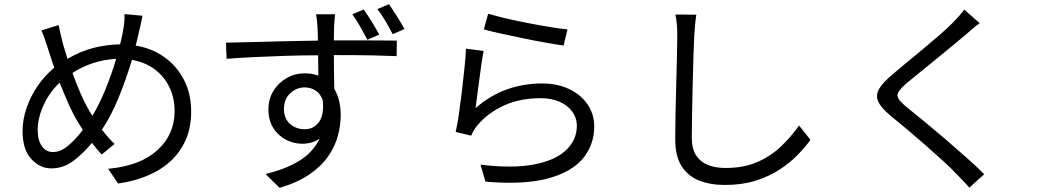

<svg xmlns="http://www.w3.org/2000/svg" viewBox="-20 -847 5040 927"><path d="M406 -321Q410 -313 415.5 -304.5Q421 -296 426 -288Q458 -340 488 -413Q518 -486 541 -563Q427 -557 330 -495Q348 -444 368.5 -397Q389 -350 406 -321ZM236 -113Q273 -113 310 -144.5Q347 -176 380 -220Q374 -229 368 -238.5Q362 -248 356 -258Q335 -292 312.5 -342Q290 -392 268 -448Q219 -402 190.5 -339.5Q162 -277 162 -219Q162 -170 182 -141.5Q202 -113 236 -113ZM581 -779 668 -771Q664 -753 659.5 -730.5Q655 -708 651 -694Q647 -678 643.5 -661Q640 -644 635 -627Q714 -614 774.5 -570.5Q835 -527 869 -460Q903 -393 903 -308Q903 -210 859 -137Q815 -64 735.5 -20Q656 24 550 39L502 -32Q656 -46 739.5 -121.5Q823 -197 823 -311Q823 -375 797.5 -427Q772 -479 726 -513Q680 -547 617 -558Q589 -464 551.5 -373Q514 -282 472 -221Q502 -182 533 -152L471 -101Q459 -114 447 -128Q435 -142 424 -157Q378 -102 331 -68Q284 -34 228 -34Q172 -34 130.5 -80Q89 -126 89 -214Q89 -270 108.5 -326.5Q128 -383 162.5 -433Q197 -483 242 -520Q234 -543 226.5 -566Q219 -589 212 -611Q204 -635 196.5 -657.5Q189 -680 180 -700L263 -726Q267 -706 272.5 -682.5Q278 -659 283 -639Q288 -622 293.5 -603Q299 -584 306 -563Q369 -600 432.5 -616Q496 -632 560 -633Q569 -668 575 -704Q578 -719 580 -740.5Q582 -762 581 -779Z M1933 -707 1876 -682Q1860 -713 1841 -745.5Q1822 -778 1802 -803L1858 -827Q1875 -802 1896 -769Q1917 -736 1933 -707ZM1811 -680 1754 -655Q1738 -685 1719 -718.5Q1700 -752 1681 -778L1736 -801Q1754 -776 1775 -742Q1796 -708 1811 -680ZM1451 -223Q1495 -223 1520.5 -258.5Q1546 -294 1538 -364Q1526 -396 1503 -410.5Q1480 -425 1451 -425Q1412 -425 1381.5 -397Q1351 -369 1351 -321Q1351 -274 1380.5 -248.5Q1410 -223 1451 -223ZM1592 -652H1606Q1666 -652 1724 -652Q1782 -652 1827 -651.5Q1872 -651 1896 -651L1895 -576Q1853 -578 1783.5 -579.5Q1714 -581 1605 -581H1592Q1592 -538 1592.5 -495Q1593 -452 1594 -418Q1625 -365 1625 -292Q1625 -242 1611 -190.5Q1597 -139 1564 -91.5Q1531 -44 1474 -5Q1417 34 1330 60L1262 -7Q1359 -30 1425.5 -71Q1492 -112 1523 -178Q1489 -153 1439 -153Q1398 -153 1360.5 -172.5Q1323 -192 1299.5 -229Q1276 -266 1276 -320Q1276 -369 1300 -408Q1324 -447 1364 -470Q1404 -493 1451 -493Q1486 -493 1517 -482L1516 -580Q1440 -580 1361.5 -577.5Q1283 -575 1209.5 -571.5Q1136 -568 1074 -563L1071 -641Q1126 -642 1202 -644Q1278 -646 1359.5 -648Q1441 -650 1515 -651Q1514 -672 1514 -689Q1514 -706 1513 -716Q1512 -731 1510 -750Q1508 -769 1506 -778H1598Q1597 -772 1596 -759.5Q1595 -747 1594 -734.5Q1593 -722 1593 -716Q1593 -705 1592.5 -688.5Q1592 -672 1592 -652Z M2316 -705 2337 -781Q2369 -771 2419.5 -759Q2470 -747 2527 -736Q2584 -725 2635.5 -716.5Q2687 -708 2720 -705L2701 -627Q2666 -632 2612.5 -641.5Q2559 -651 2501.5 -663Q2444 -675 2394 -686Q2344 -697 2316 -705ZM2315 -601Q2310 -576 2304.5 -539Q2299 -502 2294 -461.5Q2289 -421 2284 -385Q2279 -349 2276 -325Q2347 -387 2427.5 -415.5Q2508 -444 2596 -444Q2672 -444 2729 -416.5Q2786 -389 2817.5 -342Q2849 -295 2849 -237Q2849 -148 2794.5 -82Q2740 -16 2624 15Q2508 46 2324 30L2300 -52Q2456 -33 2559 -53Q2662 -73 2713.5 -122.5Q2765 -172 2765 -239Q2765 -278 2742.5 -308.5Q2720 -339 2681 -356Q2642 -373 2591 -373Q2492 -373 2415 -338.5Q2338 -304 2285 -242Q2274 -229 2267 -216.5Q2260 -204 2255 -192L2180 -210Q2188 -244 2195.5 -295.5Q2203 -347 2210 -405.5Q2217 -464 2222.5 -518.5Q2228 -573 2230 -612Z M3241 -777 3342 -776Q3338 -752 3336 -726.5Q3334 -701 3332 -677Q3330 -635 3328 -574Q3326 -513 3324.5 -443.5Q3323 -374 3321.5 -306Q3320 -238 3320 -183Q3320 -128 3341.5 -96Q3363 -64 3399.5 -50Q3436 -36 3482 -36Q3573 -36 3639.5 -66Q3706 -96 3754 -143Q3802 -190 3838 -241L3893 -172Q3868 -137 3831 -99Q3794 -61 3743.5 -28Q3693 5 3627.5 25.5Q3562 46 3480 46Q3409 46 3355 24.5Q3301 3 3270.5 -45.5Q3240 -94 3240 -175Q3240 -230 3241.5 -300Q3243 -370 3245 -442Q3247 -514 3248.5 -576Q3250 -638 3250 -677Q3250 -734 3241 -777Z M4635 -801 4710 -735Q4693 -723 4673.5 -706.5Q4654 -690 4642 -679Q4616 -657 4579 -626.5Q4542 -596 4501.5 -563Q4461 -530 4423 -499Q4385 -468 4358 -446Q4328 -420 4318 -403Q4308 -386 4319 -369Q4330 -352 4362 -326Q4396 -299 4444 -259.5Q4492 -220 4544.5 -175Q4597 -130 4646.5 -86Q4696 -42 4732 -6L4660 59Q4645 41 4626.5 22.5Q4608 4 4592 -13Q4572 -35 4534 -69.5Q4496 -104 4450.5 -144Q4405 -184 4360 -222Q4315 -260 4280 -288Q4233 -327 4220 -357.5Q4207 -388 4224.5 -418Q4242 -448 4287 -486Q4315 -510 4354 -542Q4393 -574 4435 -609Q4477 -644 4515 -677Q4553 -710 4578 -735Q4593 -750 4610 -769Q4627 -788 4635 -801Z"/></svg>

Font: Noto IKEA Simplified Chinese
Style: Regular
Weight: 400
Designer: Monotype Design Team
Foundry: Monotype Imaging Inc.
Version: Version 1.100